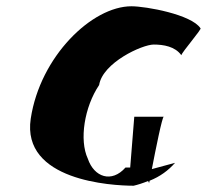

<svg xmlns="http://www.w3.org/2000/svg" viewBox="-20 -730 660 612"><path d="M78 -352C48 -154 336 -138 406 -138C419 -141 435 -146 452 -153C454 -150 455 -148 455 -146L457 -154C490 -167 517 -187 538 -211L464 -191C476 -253 497 -358 502 -358H408L395 -196H380C336 -146 280 -165 260 -224C232 -284 249 -389 296 -459C307 -530 433 -588 470 -588C501 -588 538 -582 558 -554C560 -564 626 -640 619 -640C590 -684 445 -710 399 -710C273 -710 108 -550 78 -352Z"/></svg>

Font: Ampere
Style: SuCndIta
Weight: 400
Version: Version 1